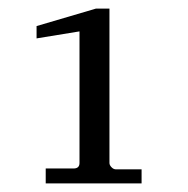

<svg xmlns="http://www.w3.org/2000/svg" viewBox="-20 -721 431 441"><path d="M305.2 -299.8H85V-334H148.9Q162.6 -334 162.6 -346.7V-648.9L64 -632.8V-661.1L200.2 -701.2H231.4V-346.7Q231.4 -341.8 236.1 -336.9Q240.7 -332 246.6 -332H305.2Z"/></svg>

Font: Abyssinica SIL
Style: Regular
Weight: 400
Designer: Victor Gaultney and Lorna Evans
Foundry: SIL International
Version: Version 2.100